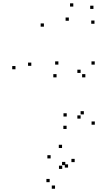

<svg xmlns="http://www.w3.org/2000/svg" viewBox="-20 -772 660 1182"><path d="M555.3 -717V-737H535.3V-717ZM431.2 -731.5V-751.5H411.2V-731.5ZM75.3 -345.5V-365.5H55.3V-345.5ZM390 22V2H370V22ZM563.7 -4.3V-24.3H543.7V-4.3ZM563.2 -374.2V-394.2H543.2V-374.2ZM339.5 -374.2V-394.2H319.5V-374.2ZM328.2 -295.7V-315.7H308.2V-295.7ZM505.5 -295.7V-315.7H485.5V-295.7ZM476.3 -323V-343H456.3V-323ZM476.3 -41.7V-61.7H456.3V-41.7ZM496.2 -67.7V-87.7H476.2V-67.7ZM390.8 -54.7V-74.7H370.8V-54.7ZM172.7 -366.7V-386.7H152.7V-366.7ZM250.3 -607.8V-627.8H230.3V-607.8ZM403.8 -644.2V-664.2H383.8V-644.2ZM561.7 -625.7V-645.7H541.7V-625.7ZM399 259.7V239.7H379V259.7ZM382 244.7V224.7H362V244.7ZM285.7 349.5V329.5H265.7V349.5ZM318.8 390V370H298.8V390ZM439.7 226V206H419.7V226ZM362 139.2V119.2H342V139.2ZM291.7 203.3V183.3H271.7V203.3ZM363 267.8V247.8H343V267.8Z"/></svg>

Font: Monaspace Argon Dots Var
Style: Regular
Weight: 400
Designer: Riley Cran and the Lettermatic Team
Version: Version 1.100 (Monaspace Argon Dots)